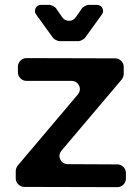

<svg xmlns="http://www.w3.org/2000/svg" viewBox="-20 -772 577 793"><path d="M130 -711Q120 -724 127 -738Q134 -752 151 -752H183Q190 -752 199.5 -747Q209 -742 212 -737L236 -702Q247 -686 265 -686Q283 -686 294 -702L318 -737Q321 -742 330.5 -747Q340 -752 347 -752H379Q396 -752 403 -738Q410 -724 400 -711L332 -617Q329 -612 319.5 -607Q310 -602 304 -602H226Q220 -602 210.5 -607Q201 -612 198 -617ZM491 -467Q491 -455 483 -444L235 -151Q220 -133 229 -113.5Q238 -94 262 -94L465 -93Q479 -93 489.5 -82.5Q500 -72 500 -58V-34Q500 -20 489.5 -9.5Q479 1 465 1L80 0Q66 0 55.5 -10.5Q45 -21 45 -35V-65Q45 -77 53 -88L300 -380Q316 -399 306.5 -418.5Q297 -438 274 -438H89Q75 -438 64.5 -448.5Q54 -459 54 -473V-497Q54 -511 64.5 -521.5Q75 -532 89 -532L456 -531Q470 -531 480.5 -520.5Q491 -510 491 -496Z"/></svg>

Font: Trueno
Style: Round
Weight: 400
Designer: Julieta Ulanovsky, Jasper
Foundry: Julieta Ulanovsky, Cannot Into Space Fonts
Version: Version 3.001